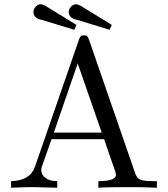

<svg xmlns="http://www.w3.org/2000/svg" viewBox="-20 -882 790 902"><path d="M137 -825Q137 -838 147 -850Q157 -862 171 -862Q180 -862 193.5 -854.5Q207 -847 284 -799Q318 -778 339 -765L329 -742Q315 -746 179 -788Q137 -796 137 -825ZM303 -825Q303 -838 313 -850Q323 -862 337 -862Q346 -862 359.5 -854.5Q373 -847 450 -799Q484 -778 505 -765L495 -742Q481 -746 345 -788Q303 -796 303 -825ZM32 0V-31Q121 -33 144 -98L351 -696Q355 -708 359.5 -712Q364 -716 375 -716Q381 -716 384.5 -715Q388 -714 390.5 -710.5Q393 -707 394 -705Q395 -703 398 -696L614 -71Q622 -46 638 -38.5Q654 -31 699 -31H717V0Q654 -3 586 -3Q478 -3 442 0V-31Q525 -31 525 -61Q525 -63 522 -75L469 -228H222L176 -97Q174 -93 174 -82Q174 -61 193.5 -46Q213 -31 249 -31V0Q153 -3 134 -3Q101 -3 32 0ZM233 -259H458L345 -584Z"/></svg>

Font: CMU Serif
Style: Roman
Weight: 500
Version: Version 0.7.0